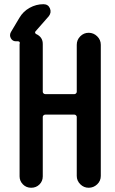

<svg xmlns="http://www.w3.org/2000/svg" viewBox="-20 -885 540 905"><path d="M54.7 -690.4Q39.1 -690.4 31.2 -704.6Q23.4 -718.8 31.2 -733.4L71.3 -800.8Q88.9 -831.1 119.6 -848.1Q150.4 -865.2 184.6 -865.2Q207 -865.2 215.3 -845.7Q223.6 -826.2 210 -808.6L147.5 -737.3Q144.5 -734.4 145.5 -730.5Q146.5 -726.6 150.4 -724.6Q182.6 -710 181.6 -675.8V-452.1Q181.6 -448.2 185.1 -444.8Q188.5 -441.4 193.4 -441.4H331.1Q335 -441.4 338.4 -444.8Q341.8 -448.2 341.8 -452.1V-673.8Q341.8 -697.3 358.4 -713.9Q375 -730.5 397.9 -730.5Q420.9 -730.5 438 -713.9Q455.1 -697.3 455.1 -673.8V-55.7Q455.1 -32.2 438 -16.1Q420.9 0 397.9 0Q375 0 358.4 -16.6Q341.8 -33.2 341.8 -55.7V-334Q341.8 -337.9 338.4 -341.3Q335 -344.7 331.1 -344.7H193.4Q188.5 -344.7 185.1 -341.3Q181.6 -337.9 181.6 -334V-53.7Q181.6 -31.2 166 -15.6Q150.4 0 127 0Q103.5 0 87.9 -16.1Q72.3 -32.2 72.3 -53.7V-675.8Q72.3 -676.8 72.8 -678.7Q73.2 -680.7 73.2 -681.6Q74.2 -685.5 71.3 -688Q68.4 -690.4 64.5 -690.4Z"/></svg>

Font: Rounded-X Mgen+ 2m medium
Style: Regular
Weight: 500
Designer: [Source Han Sans]
Ryoko NISHIZUKA  (kana & ideographs); Paul D. Hunt (Latin, Greek & Cyrillic); Wenlong ZHANG  (bopomofo
Version: Version 1.059.20150602